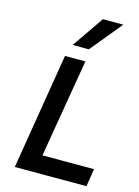

<svg xmlns="http://www.w3.org/2000/svg" viewBox="-140 -1041 812 1118"><g transform="rotate(15 266.0 -482.0)"><path d="M513 -107 496 0H64L179 -700H302L202 -107ZM206 -774 337 -964H460L303 -773Z"/></g></svg>

Font: Be Vietnam SemiBold
Style: Italic
Weight: 600
Italic angle: -9.556°
Designer: Gabriel Lam
Foundry: TypeRant
Version: Version 3.000